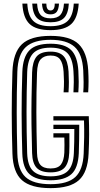

<svg xmlns="http://www.w3.org/2000/svg" viewBox="-20 -1002 536 1032"><path d="M251.8 9.2Q146 9.2 98 -33.5Q50 -76.2 46.8 -176Q43.2 -288.5 43.1 -395.1Q43 -501.8 46.8 -616.5Q50.5 -719 97.6 -764.1Q144.8 -809.2 251.8 -809.2Q356.8 -809.2 402.5 -765.1Q448.2 -721 454.2 -623.8Q456 -591.8 456 -564.8Q456 -537.8 454 -505.8H427.5Q429.5 -531.8 429.4 -561.2Q429.2 -590.8 427.5 -623Q422.5 -713.8 380.1 -750.9Q337.8 -788 251.8 -788Q161.2 -788 118.8 -749Q76.2 -710 73.2 -616.2Q69.5 -500 69.8 -396.2Q70 -292.5 73.2 -176.8Q75.8 -88.8 117.2 -50.4Q158.8 -12 251.8 -12Q343.5 -12 384.8 -50.4Q426 -88.8 429.8 -176.8Q431.8 -223 432.4 -264.5Q433 -306 431.5 -354.5H267V-377.5H457.2Q459.2 -325.5 459.1 -279.4Q459 -233.2 456.2 -176Q451.8 -76.8 404.4 -33.8Q357 9.2 251.8 9.2ZM251.8 -33Q175.8 -33 139 -65.6Q102.2 -98.2 99.8 -178Q96.5 -281.5 96.2 -391.2Q96 -501 100 -615.5Q103 -695 137.6 -731Q172.2 -767 251.8 -767Q327.2 -767 361.9 -733.4Q396.5 -699.8 401.2 -621.2Q403 -588.5 403.1 -562.8Q403.2 -537 401 -505.8H374.8Q376.5 -534 376.6 -560.1Q376.8 -586.2 374.8 -619.5Q370.5 -687.8 342 -716.8Q313.5 -745.8 251.8 -745.8Q185.8 -745.8 157.2 -714.4Q128.8 -683 126.2 -614.8Q122.8 -507 122.6 -401Q122.5 -295 126 -178.5Q128.5 -110 158.8 -82.1Q189 -54.2 251.8 -54.2Q316.5 -54.2 345.2 -83.6Q374 -113 377 -179.2Q378.2 -209.2 379 -241.1Q379.8 -273 379.5 -308.8H267V-331.5H406Q406 -295.2 405.4 -253.6Q404.8 -212 403.5 -178.5Q400 -98.2 363.4 -65.6Q326.8 -33 251.8 -33ZM251.8 -75.5Q200 -75.5 177.1 -99.9Q154.2 -124.2 152.5 -179.2Q150 -263.5 149.2 -333.6Q148.5 -403.8 149.5 -470.8Q150.5 -537.8 152.5 -613Q154.5 -670.2 176.2 -697.4Q198 -724.5 251.8 -724.5Q300.2 -724.5 322.5 -699.5Q344.8 -674.5 348.5 -617.5Q350.2 -586.8 350.2 -561.2Q350.2 -535.8 348.2 -505.8H321.8Q324.2 -542.2 323.9 -564.6Q323.5 -587 321.8 -616.5Q318.8 -660.5 303.5 -682Q288.2 -703.5 251.8 -703.5Q217.5 -703.5 199.1 -683.8Q180.8 -664 179 -611.5Q175.2 -502 175.5 -398.6Q175.8 -295.2 179 -179.5Q180.2 -135.8 197 -116.1Q213.8 -96.5 251.8 -96.5Q292 -96.5 307.9 -118.1Q323.8 -139.8 325.8 -182Q326.8 -200.2 326.5 -223Q326.2 -245.8 325.8 -262.8H267V-285.8H353Q353.5 -239 353.1 -216.6Q352.8 -194.2 352.2 -181Q349.8 -125.5 326.8 -100.5Q303.8 -75.5 251.8 -75.5ZM251.5 -840Q174.2 -840 139.1 -873.1Q104 -906.2 100.2 -982.5H126.8Q130 -917.5 159 -889.4Q188 -861.2 251.5 -861.2Q314.8 -861.2 343.8 -889.4Q372.8 -917.5 376.5 -982.5H403Q398.5 -906.2 363.4 -873.1Q328.2 -840 251.5 -840ZM251.5 -882.2Q201.5 -882.2 178.6 -905.5Q155.8 -928.8 153.2 -982.5H179.5Q181.5 -940.2 198.2 -921.9Q215 -903.5 251.5 -903.5Q287.8 -903.5 304.5 -921.9Q321.2 -940.2 323.8 -982.5H350Q347 -928.8 324.1 -905.5Q301.2 -882.2 251.5 -882.2ZM251.5 -924.8Q228.8 -924.8 218.1 -938.1Q207.5 -951.5 205.8 -982.5H229Q229 -945.8 251.5 -945.8Q274.8 -945.8 274.2 -982.5H297.2Q295.2 -951.5 284.8 -938.1Q274.2 -924.8 251.5 -924.8Z"/></svg>

Font: Big Shoulders Inline Text ExtraBold
Style: Regular
Weight: 800
Designer: Patric King
Foundry: XO Type Co
Version: Version 1.000